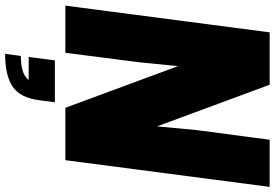

<svg xmlns="http://www.w3.org/2000/svg" viewBox="-178 -642 1050 733"><g transform="rotate(90 346.5 -275.0)"><path d="M591 0H391L232 -430L217 -280L181 0H1L103 -780H303L462 -350L476 -500L513 -780H693ZM362 100Q353 172 310.5 201Q268 230 185 230L193 170Q225 170 248 163.5Q271 157 285 140H197L210 40H370Z"/></g></svg>

Font: Tanohe Sans Black
Style: Italic
Weight: 900
Designer: Village Type and Design LLC & Cristiano Sobral
Foundry: Cooper Hewitt Smithsonian Design Museum
Version: Version 1.00;January 12, 2020;FontCreator 12.0.0.2547 64-bit